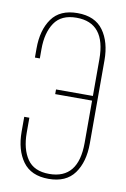

<svg xmlns="http://www.w3.org/2000/svg" viewBox="-82 -755 533 810"><g transform="rotate(10 184.5 -350.0)"><path d="M330 -528V-172Q330 -93 294.5 -44Q259 5 184 5Q109 5 73.5 -44Q38 -93 38 -172V-235H60V-171Q60 -101 89 -58.5Q118 -16 183 -16Q308 -16 308 -171V-352H150V-372H308V-529Q308 -685 183 -685Q118 -685 89 -642Q60 -599 60 -529V-489H39V-528Q39 -607 74 -656Q109 -705 184 -705Q259 -705 294.5 -656Q330 -607 330 -528Z"/></g></svg>

Font: Bebas Neue Light
Style: Regular
Weight: 300
Designer: Ryoichi Tsunekawa
Foundry: Ryoichi Tsunekawa
Version: Version 001.003; ttfautohint (v1.5.65-e2d9)